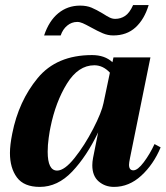

<svg xmlns="http://www.w3.org/2000/svg" viewBox="-20 -723 650 753"><path d="M294 -701Q320 -701 339 -693Q358 -685 383 -670Q400 -659 410.5 -654Q421 -649 432 -649Q453 -649 470.5 -660.5Q488 -672 502 -703H563Q546 -647 511.5 -615.5Q477 -584 424 -584Q403 -584 383 -592.5Q363 -601 336 -616Q316 -627 304.5 -632Q293 -637 283 -637Q261 -637 243.5 -622.5Q226 -608 218 -584H153Q172 -641 208.5 -671Q245 -701 294 -701ZM19 -123Q19 -154 28 -199Q53 -326 127.5 -416.5Q202 -507 341 -507Q391 -507 421 -479L425 -498H570L490 -104Q486 -84 486 -77Q486 -55 503 -55Q520 -55 544 -87Q568 -119 586 -158L610 -145Q582 -78 534 -34Q486 10 427 10Q392 10 367 -11.5Q342 -33 342 -75Q342 -88 345 -104L365 -204Q320 -110 263 -50Q206 10 136 10Q74 10 46.5 -27Q19 -64 19 -123ZM386 -319 411 -438Q384 -467 350 -467Q287 -467 242.5 -395Q198 -323 178 -224Q175 -211 171 -182.5Q167 -154 167 -128Q167 -54 204 -54Q233 -54 272.5 -103.5Q312 -153 345.5 -218Q379 -283 386 -319Z"/></svg>

Font: Trirong
Style: Bold Italic
Weight: 700
Italic angle: -12°
Designer: Katatrad Team
Foundry: CadsonDemak
Version: Version 1.001